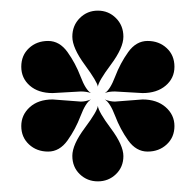

<svg xmlns="http://www.w3.org/2000/svg" viewBox="-20 -739 368 361"><path d="M164 -576Q163 -585 139.5 -617Q116 -649 116 -670Q116 -691 130 -705Q144 -719 164 -719Q184 -719 198 -705Q212 -691 212 -670Q212 -649 188.5 -617.5Q165 -586 164 -576ZM132 -567 79 -564Q52 -564 36 -578Q20 -592 20 -613.5Q20 -635 34.5 -648.5Q49 -662 70.5 -662Q92 -662 107 -641Q122 -620 131.5 -595Q141 -570 151 -564Q143 -567 132 -567ZM248 -564 196 -567Q184 -567 177 -564Q187 -570 196.5 -595Q206 -620 221 -641Q236 -662 257.5 -662Q279 -662 293.5 -648.5Q308 -635 308 -613.5Q308 -592 291.5 -578Q275 -564 248 -564ZM79 -552 132 -548Q141 -548 151 -552Q141 -546 131.5 -521Q122 -496 107 -475Q92 -454 70.5 -454Q49 -454 34.5 -467.5Q20 -481 20 -502Q20 -523 36 -537.5Q52 -552 79 -552ZM164 -540Q165 -529 188.5 -497.5Q212 -466 212 -445.5Q212 -425 198 -411.5Q184 -398 164 -398Q144 -398 130 -411.5Q116 -425 116 -446Q116 -467 139.5 -498.5Q163 -530 164 -540ZM196 -548 248 -552Q275 -552 291.5 -537.5Q308 -523 308 -502Q308 -481 293.5 -467.5Q279 -454 257.5 -454Q236 -454 221 -475Q206 -496 196.5 -521Q187 -546 177 -552Q187 -548 196 -548Z"/></svg>

Font: Elsie
Style: Regular
Weight: 400
Designer: Alejandro Inler
Foundry: Alejandro Inler
Version: 1.002